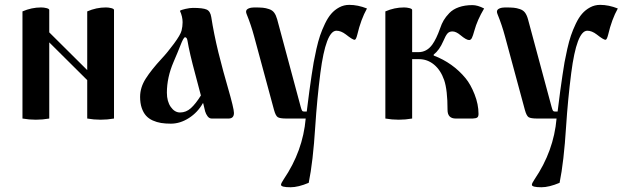

<svg xmlns="http://www.w3.org/2000/svg" viewBox="-20 -497 2613 805"><path d="M74.2 0V-449.2Q112.3 -465.8 152.3 -465.8Q164.1 -465.8 175.3 -462.9Q186.5 -460 186.5 -455.1V-361.3L345.7 -203.1V-449.2Q383.8 -465.8 423.8 -465.8Q435.5 -465.8 446.8 -462.9Q458 -460 458 -455.1V0Q430.2 4.9 401.9 4.9Q373.5 4.9 345.7 0V-161.1L186.5 -319.3V0Q158.7 4.9 130.4 4.9Q102.1 4.9 74.2 0Z M567.4 -90.8Q567.4 -130.4 591.1 -167.5Q614.7 -204.6 657.7 -251Q681.6 -276.4 709.2 -313.7Q736.8 -351.1 741.2 -368.7Q745.6 -386.2 745.6 -403.8Q745.6 -427.2 734.4 -451.7Q739.3 -455.6 757.6 -459.7Q775.9 -463.9 789.1 -463.9Q830.6 -463.9 846.2 -457Q861.8 -450.2 865.7 -425.8Q876.5 -356 895.5 -277.8Q917 -192.4 935.1 -130.9Q960.9 -42 960.9 -23.4Q960.9 0 938 0H867.7Q857.4 0 850.3 -9.5Q843.3 -19 840.1 -30Q836.9 -41 832 -64L830.6 -64.5Q809.1 -25.9 772.2 -2.2Q735.4 21.5 696.3 21.5Q673.8 21.5 655.5 18.6Q637.2 15.6 620.4 8.1Q603.5 0.5 592.3 -12Q581.1 -24.4 574.2 -44.4Q567.4 -64.5 567.4 -90.8ZM679.7 -108.4Q679.7 -71.8 696 -48.6Q712.4 -25.4 734.9 -25.4Q760.3 -25.4 780.3 -43.5Q800.3 -61.5 822.3 -96.7Q814.5 -128.4 798.8 -185.5Q774.4 -275.4 766.1 -326.2Q763.7 -340.8 755.9 -340.8Q749.5 -340.8 736.3 -306.2Q726.6 -281.2 707.5 -236.8Q679.7 -171.9 679.7 -108.4Z M1011.7 -447.8Q1011.7 -457 1022 -461.4Q1032.2 -465.8 1045.4 -465.8Q1069.3 -465.8 1082 -464.6Q1094.7 -463.4 1108.4 -458.7Q1122.1 -454.1 1129.6 -443.8Q1137.2 -433.6 1142.1 -416L1240.7 -49.3Q1244.1 -36.6 1246.6 -33Q1249 -29.3 1254.9 -29.3H1266.1Q1277.8 -125 1286.6 -182.1Q1291 -212.9 1295.2 -235.8Q1299.3 -258.8 1306.6 -291.5Q1314 -324.2 1322 -347.9Q1330.1 -371.6 1342.3 -397.2Q1354.5 -422.9 1368.7 -439.2Q1382.8 -455.6 1402.3 -466.1Q1421.9 -476.6 1444.3 -476.6Q1480.5 -476.6 1518.6 -461.4Q1493.2 -416 1478 -351.6Q1472.7 -330.1 1466.8 -330.1Q1458.5 -330.1 1430.2 -352.5Q1409.7 -368.2 1390.6 -368.2Q1346.2 -368.2 1323.2 -190.9Q1309.1 -79.6 1301.8 33.2Q1292.5 181.2 1274.4 269.5Q1230.5 288.1 1198.2 288.1Q1158.2 288.1 1158.2 277.8Q1158.2 271.5 1169.4 254.9Q1250 136.2 1261.7 0H1181.6Q1153.8 0 1144.8 -5.6Q1135.7 -11.2 1128.9 -36.1L1045.4 -344.7Q1032.7 -392.1 1014.6 -436.5Q1011.7 -443.4 1011.7 -447.8Z M1595.7 0V-449.2Q1633.8 -465.8 1673.8 -465.8Q1685.5 -465.8 1696.8 -462.9Q1708 -460 1708 -455.1V-278.3H1733.9Q1769.5 -278.3 1792.5 -310.1Q1809.6 -334 1825.2 -377.9Q1831.5 -397 1840.1 -411.6Q1848.6 -426.3 1863.8 -442.1Q1878.9 -458 1903.8 -466.8Q1928.7 -475.6 1960.9 -475.6Q1982.4 -475.6 2009.8 -461.4Q1981 -413.1 1968.8 -368.2Q1962.9 -346.7 1958.5 -337.9Q1954.1 -329.1 1946.8 -329.1Q1935.1 -329.1 1910.6 -349.6Q1892.1 -365.2 1877 -365.2Q1863.3 -365.2 1855.7 -356.2Q1848.1 -347.2 1838.9 -325.2Q1822.3 -286.6 1798.3 -268.1V-264.2Q1878.9 -233.4 1932.1 -168.9Q1953.1 -143.6 1969.7 -101.6Q1986.3 -59.6 1986.3 -19.5Q1986.3 -8.3 1981 -4.4Q1975.6 -0.5 1961.4 0H1891.1Q1856.4 0 1856.4 -36.1Q1856.4 -119.6 1842.3 -161.1Q1827.6 -203.1 1799.8 -226.1Q1772 -249 1736.8 -249H1708V0Q1680.2 4.9 1651.9 4.9Q1623.5 4.9 1595.7 0Z M2063.5 -447.8Q2063.5 -457 2073.7 -461.4Q2084 -465.8 2097.2 -465.8Q2121.1 -465.8 2133.8 -464.6Q2146.5 -463.4 2160.2 -458.7Q2173.8 -454.1 2181.4 -443.8Q2189 -433.6 2193.8 -416L2292.5 -49.3Q2295.9 -36.6 2298.3 -33Q2300.8 -29.3 2306.6 -29.3H2317.9Q2329.6 -125 2338.4 -182.1Q2342.8 -212.9 2346.9 -235.8Q2351.1 -258.8 2358.4 -291.5Q2365.7 -324.2 2373.8 -347.9Q2381.8 -371.6 2394 -397.2Q2406.2 -422.9 2420.4 -439.2Q2434.6 -455.6 2454.1 -466.1Q2473.6 -476.6 2496.1 -476.6Q2532.2 -476.6 2570.3 -461.4Q2544.9 -416 2529.8 -351.6Q2524.4 -330.1 2518.6 -330.1Q2510.3 -330.1 2481.9 -352.5Q2461.4 -368.2 2442.4 -368.2Q2397.9 -368.2 2375 -190.9Q2360.8 -79.6 2353.5 33.2Q2344.2 181.2 2326.2 269.5Q2282.2 288.1 2250 288.1Q2210 288.1 2210 277.8Q2210 271.5 2221.2 254.9Q2301.8 136.2 2313.5 0H2233.4Q2205.6 0 2196.5 -5.6Q2187.5 -11.2 2180.7 -36.1L2097.2 -344.7Q2084.5 -392.1 2066.4 -436.5Q2063.5 -443.4 2063.5 -447.8Z"/></svg>

Font: Monomachus
Style: Medium
Weight: 500
Designer: Alexey Kryukov
Version: Version 1.0